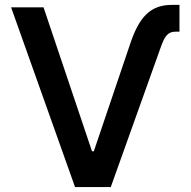

<svg xmlns="http://www.w3.org/2000/svg" viewBox="-20 -757 772 777"><path d="M506 -577.1 359.7 -144.9H352.3L156.2 -727.3H24.9L283.7 0H428.3L629.6 -563.2C645.2 -606.5 655.9 -628.9 691.8 -628.9H706.3V-737.2H674.7C585.2 -737.2 541.2 -683.2 506 -577.1Z"/></svg>

Font: Magic Ui Pro Semi Bold
Style: Regular
Weight: 600
Designer: Stefan Endress, Andreas Faust
Version: Version 1.000;FEAKit 1.0